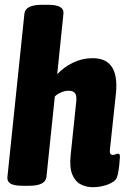

<svg xmlns="http://www.w3.org/2000/svg" viewBox="-20 -774 525 802"><path d="M368 8Q340 8 317 -4Q294 -16 282 -45Q270 -74 275 -125L298 -345Q299 -351 299 -355Q299 -359 299 -364Q299 -395 267 -395Q251 -395 235 -388Q219 -381 209 -371L174 -35Q170 2 101 2H75Q39 2 24 -7Q9 -16 11 -35L82 -717Q86 -754 156 -754H180Q216 -754 231.5 -744.5Q247 -735 245 -717L219 -464Q246 -493 284.5 -512Q323 -531 367 -531Q466 -531 466 -416Q466 -408 465.5 -399Q465 -390 464 -381L439 -148Q437 -127 451 -127Q458 -127 463 -129.5Q468 -132 473 -132Q478 -132 480 -127Q482 -122 480 -107Q479 -89 476 -67Q473 -45 468 -32Q460 -14 429.5 -3Q399 8 368 8Z"/></svg>

Font: Asap Condensed Condensed ExtraBold
Style: Italic
Weight: 800
Width: 3
Italic angle: -6°
Designer: Pablo Cosgaya
Foundry: Omnibus-Type
Version: Version 3.001; ttfautohint (v1.8.4.7-5d5b)